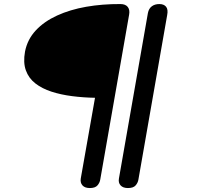

<svg xmlns="http://www.w3.org/2000/svg" viewBox="-20 -951 1058 971"><path d="M434.5 0Q409 0 397 -13.5Q385 -27 388.5 -48.5L460.5 -456.5Q401 -457.5 344.5 -464.8Q288 -472 240.2 -487.5Q192.5 -503 158.8 -529.2Q125 -555.5 110.8 -595.2Q96.5 -635 106.5 -690Q118.5 -751.5 160.8 -797Q203 -842.5 268.8 -872.5Q334.5 -902.5 416.2 -916.8Q498 -931 589 -930.5Q614.5 -930.5 626 -916Q637.5 -901.5 633 -877L487 -43Q484.5 -27 473 -13.5Q461.5 0 434.5 0ZM627 0Q602 0 589.8 -13.5Q577.5 -27 581.5 -48.5L728 -885Q732.5 -908 747.8 -919.2Q763 -930.5 786 -930.5Q809 -930.5 820 -916.8Q831 -903 825.5 -875L680 -43Q677.5 -27 666 -13.5Q654.5 0 627 0Z"/></svg>

Font: Edu AU VIC WA NT Hand Medium
Style: Regular
Weight: 500
Version: Version 1.001